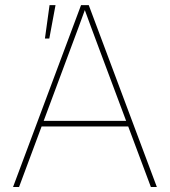

<svg xmlns="http://www.w3.org/2000/svg" viewBox="-20 -748 680 768"><path d="M32.2 0 304.2 -727.5H335L607.4 0H583.5L372.6 -563.5Q357.9 -602.5 343.5 -641.6Q329.1 -680.7 314.9 -719.7H323.7Q309.6 -680.7 295.2 -641.6Q280.8 -602.5 266.1 -563.5L56.2 0ZM139.2 -242.2V-264.6H500.5V-242.2ZM159.7 -593.8 178.2 -727.5H202.1L177.2 -593.8Z"/></svg>

Font: Inter Thin
Style: Regular
Weight: 250
Designer: Rasmus Andersson
Foundry: rsms
Version: Version 4.001;git-66647c0bb